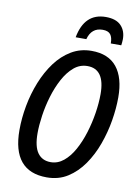

<svg xmlns="http://www.w3.org/2000/svg" viewBox="-100 -990 773 1066"><g transform="rotate(10 286.5 -457.0)"><path d="M239 10Q45 10 45 -223Q45 -290 58 -360.5Q71 -431 97 -496Q123 -561 161 -612.5Q199 -664 250 -694.5Q301 -725 364 -725Q459 -725 506.5 -666Q554 -607 554 -496Q554 -434 542.5 -365Q531 -296 507 -229.5Q483 -163 445.5 -109Q408 -55 357 -22.5Q306 10 239 10ZM246 -77Q286 -77 319 -104Q352 -131 377 -176.5Q402 -222 419 -277Q436 -332 445 -389.5Q454 -447 454 -497Q454 -638 356 -638Q313 -638 279.5 -609.5Q246 -581 221 -534.5Q196 -488 179.5 -433Q163 -378 155 -322.5Q147 -267 147 -223Q147 -148 172.5 -112.5Q198 -77 246 -77ZM263 -784Q289 -924 409 -924Q467 -924 495 -895Q523 -866 523 -819Q523 -810 522 -801Q521 -792 520 -784H461Q461 -818 448 -834.5Q435 -851 404 -851Q341 -851 323 -784Z"/></g></svg>

Font: Noto Sans Condensed Medium
Style: Italic
Weight: 500
Width: 3
Italic angle: -12°
Designer: Monotype Design Team
Foundry: Monotype Imaging Inc.
Version: Version 2.013; ttfautohint (v1.8.4.7-5d5b)